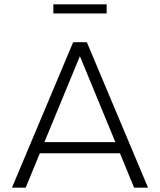

<svg xmlns="http://www.w3.org/2000/svg" viewBox="-20 -862 735 882"><path d="M35 0 316 -668H379L660 0H596L531 -158H163L98 0ZM184 -209H510L347 -604ZM225 -800V-842H470V-800Z"/></svg>

Font: Gantari Light
Style: Regular
Weight: 300
Designer: Anugrah Pasau
Foundry: Lafontype
Version: Version 1.000; ttfautohint (v1.8.3)